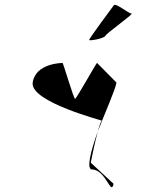

<svg xmlns="http://www.w3.org/2000/svg" viewBox="-20 -954 609 793"><path d="M115 -613C103 -532 411 -455 401 -455C397 -455 391 -436 384 -411C416 -494 457 -585 461 -613L381 -694C382 -702 296 -546 290 -546C284 -546 239 -702 238 -694C238 -694 127 -694 115 -613ZM348 -789C346 -784 409 -794 415 -806C421 -818 535 -898 523 -898C511 -898 457 -944 450 -932C442 -922 350 -797 348 -789ZM355 -282C356 -287 370 -361 384 -411C354 -329 336 -254 360 -254C417 -254 439 -142 449 -195Z"/></svg>

Font: Ampere
Style: SCSuCndIta
Weight: 400
Version: Version 1